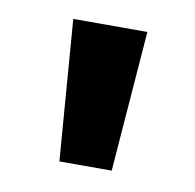

<svg xmlns="http://www.w3.org/2000/svg" viewBox="-44 -758 353 347"><g transform="rotate(10 133.0 -585.0)"><path d="M85 -456 65 -714H201L181 -456Z"/></g></svg>

Font: Noto Sans Adlam
Style: Regular
Weight: 400
Designer: Mark Jamra, Neil Patel
Foundry: JamraPatel LLC
Version: Version 3.001